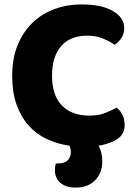

<svg xmlns="http://www.w3.org/2000/svg" viewBox="-20 -645 611 867"><path d="M541 -518Q541 -492 528 -473Q515 -454 498 -443Q472 -460 442.5 -472Q413 -484 374 -484Q297 -484 256 -436.5Q215 -389 215 -303Q215 -214 259.5 -168.5Q304 -123 383 -123Q424 -123 452.5 -134Q481 -145 507 -159Q524 -145 533.5 -125.5Q543 -106 543 -80Q543 -57 531 -38Q519 -19 490 -6Q479 -1 463 4Q447 9 425 13Q442 43 442 84Q442 135 410 168.5Q378 202 321 202Q279 202 253.5 181.5Q228 161 228 123Q228 106 232 93H242Q273 93 286.5 78Q300 63 300 41Q300 28 294 13Q238 5 190.5 -17.5Q143 -40 108.5 -79Q74 -118 54.5 -173.5Q35 -229 35 -303Q35 -381 59.5 -441Q84 -501 126.5 -542Q169 -583 226 -604Q283 -625 348 -625Q440 -625 490.5 -595Q541 -565 541 -518Z"/></svg>

Font: Baloo Bhai 2 ExtraBold
Style: Regular
Weight: 800
Designer: Supriya Tembe, Noopur Datye and Ek Type
Foundry: Ek Type
Version: Version 1.640;PS 1.000;hotconv 16.6.51;makeotf.lib2.5.65220;